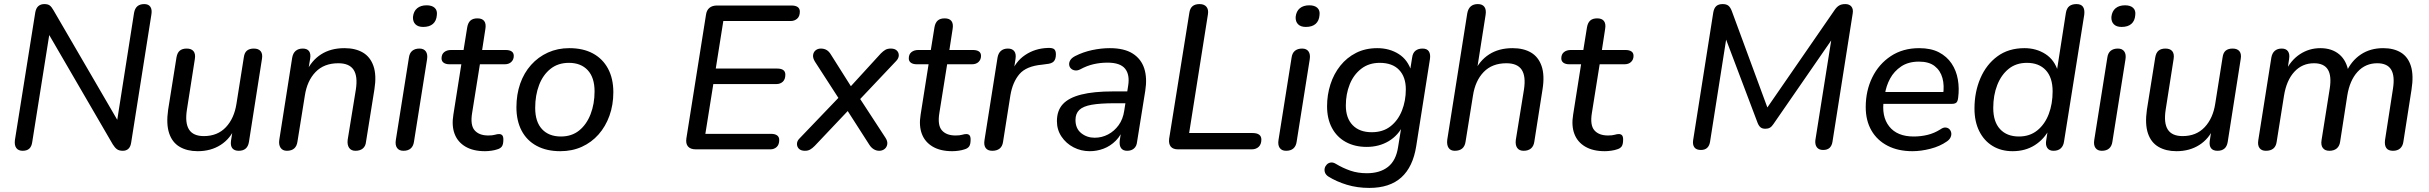

<svg xmlns="http://www.w3.org/2000/svg" viewBox="-20 -732 11905 941"><path d="M91 7Q70 7 60 -6.5Q50 -20 53 -45L153 -672Q157 -693 168.5 -702.5Q180 -712 197 -712Q215 -712 224 -705Q233 -698 242 -682L572 -115H550L637 -669Q641 -691 653.5 -701.5Q666 -712 687 -712Q708 -712 717 -698.5Q726 -685 722 -661L623 -34Q620 -13 609.5 -3Q599 7 582 7Q564 7 553.5 -0.5Q543 -8 533 -24L204 -590H226L138 -36Q135 -14 123.5 -3.5Q112 7 91 7Z M949 9Q897 9 860.5 -12.5Q824 -34 809 -79Q794 -124 804 -194L845 -451Q849 -474 861.5 -484Q874 -494 895 -494Q918 -494 928.5 -481Q939 -468 935 -443L896 -194Q886 -129 906.5 -97Q927 -65 979 -65Q1046 -65 1087 -108.5Q1128 -152 1139 -224L1175 -451Q1178 -474 1190.5 -484Q1203 -494 1224 -494Q1247 -494 1257.5 -481Q1268 -468 1264 -444L1200 -36Q1193 7 1150 7Q1129 7 1119 -5Q1109 -17 1112 -41L1125 -125L1133 -109Q1109 -52 1061 -21.5Q1013 9 949 9Z M1386 7Q1365 7 1355 -8Q1345 -23 1349 -48L1412 -449Q1416 -472 1429.5 -483Q1443 -494 1464 -494Q1485 -494 1494.5 -481.5Q1504 -469 1500 -444L1487 -365L1481 -379Q1506 -435 1553.5 -465.5Q1601 -496 1668 -496Q1722 -496 1758.5 -474.5Q1795 -453 1810.5 -408Q1826 -363 1815 -294L1774 -38Q1772 -16 1758.5 -4.5Q1745 7 1722 7Q1701 7 1691 -7.5Q1681 -22 1684 -47L1724 -293Q1734 -358 1713 -390Q1692 -422 1638 -422Q1568 -422 1526.5 -379Q1485 -336 1474 -263L1438 -39Q1432 7 1386 7Z M1957 7Q1936 7 1926 -7Q1916 -21 1920 -46L1984 -449Q1987 -472 2000.5 -483Q2014 -494 2036 -494Q2057 -494 2067 -480Q2077 -466 2073 -441L2009 -38Q2006 -16 1993 -4.5Q1980 7 1957 7ZM2054 -600Q2029 -600 2016 -613Q2003 -626 2004 -649Q2007 -677 2024.5 -691.5Q2042 -706 2071 -706Q2097 -706 2110.5 -693.5Q2124 -681 2121 -658Q2119 -630 2102 -615Q2085 -600 2054 -600Z M2357 9Q2299 9 2261 -13.5Q2223 -36 2208 -76Q2193 -116 2202 -170L2241 -417H2183Q2165 -417 2154.5 -424.5Q2144 -432 2144 -446Q2144 -466 2157 -476.5Q2170 -487 2191 -487H2252L2270 -599Q2274 -621 2286 -631.5Q2298 -642 2320 -642Q2343 -642 2353 -629Q2363 -616 2359 -591L2343 -487H2458Q2477 -487 2487.5 -480Q2498 -473 2498 -458Q2498 -440 2486 -428.5Q2474 -417 2454 -417H2332L2294 -179Q2284 -119 2306 -93.5Q2328 -68 2373 -68Q2394 -68 2405.5 -71.5Q2417 -75 2426 -75Q2436 -75 2441.5 -69Q2447 -63 2447 -48Q2447 -24 2439.5 -14Q2432 -4 2417 0Q2406 4 2389 6.5Q2372 9 2357 9Z M2726 9Q2659 9 2610.5 -17Q2562 -43 2536.5 -91.5Q2511 -140 2511 -206Q2511 -269 2529.5 -322Q2548 -375 2583 -414Q2618 -453 2665.5 -474.5Q2713 -496 2770 -496Q2838 -496 2886 -470Q2934 -444 2960 -395.5Q2986 -347 2986 -280Q2986 -218 2967 -165Q2948 -112 2913.5 -73Q2879 -34 2831.5 -12.5Q2784 9 2726 9ZM2729 -63Q2782 -63 2818.5 -92.5Q2855 -122 2874.5 -172.5Q2894 -223 2894 -284Q2894 -352 2860.5 -388Q2827 -424 2768 -424Q2715 -424 2678 -394.5Q2641 -365 2622 -315Q2603 -265 2603 -203Q2603 -135 2636.5 -99Q2670 -63 2729 -63Z M3391 0Q3364 0 3352 -14Q3340 -28 3344 -54L3440 -659Q3443 -682 3457 -693.5Q3471 -705 3494 -705H3859Q3879 -705 3889.5 -697.5Q3900 -690 3900 -675Q3900 -652 3887 -640.5Q3874 -629 3855 -629H3525L3488 -396H3789Q3809 -396 3819 -388.5Q3829 -381 3829 -366Q3829 -343 3816.5 -331.5Q3804 -320 3785 -320H3476L3437 -76H3759Q3778 -76 3788.5 -68.5Q3799 -61 3799 -46Q3799 -23 3786.5 -11.5Q3774 0 3755 0Z M3925 7Q3906 7 3896 -2.5Q3886 -12 3886 -26.5Q3886 -41 3898 -53L4106 -270L4104 -229L3974 -430Q3963 -448 3965 -462.5Q3967 -477 3977.5 -485.5Q3988 -494 4003 -494Q4019 -494 4031 -487Q4043 -480 4052 -465L4160 -294H4136L4297 -470Q4309 -482 4319.5 -488Q4330 -494 4346 -494Q4365 -494 4375 -484.5Q4385 -475 4385 -461Q4385 -447 4373 -434L4181 -231L4180 -271L4319 -58Q4331 -40 4328.5 -25Q4326 -10 4315 -1.5Q4304 7 4289 7Q4275 7 4262.5 -0.5Q4250 -8 4241 -22L4123 -206L4151 -205L3973 -17Q3961 -5 3950.5 1Q3940 7 3925 7Z M4647 9Q4589 9 4551 -13.5Q4513 -36 4498 -76Q4483 -116 4492 -170L4531 -417H4473Q4455 -417 4444.5 -424.5Q4434 -432 4434 -446Q4434 -466 4447 -476.5Q4460 -487 4481 -487H4542L4560 -599Q4564 -621 4576 -631.5Q4588 -642 4610 -642Q4633 -642 4643 -629Q4653 -616 4649 -591L4633 -487H4748Q4767 -487 4777.5 -480Q4788 -473 4788 -458Q4788 -440 4776 -428.5Q4764 -417 4744 -417H4622L4584 -179Q4574 -119 4596 -93.5Q4618 -68 4663 -68Q4684 -68 4695.5 -71.5Q4707 -75 4716 -75Q4726 -75 4731.5 -69Q4737 -63 4737 -48Q4737 -24 4729.5 -14Q4722 -4 4707 0Q4696 4 4679 6.5Q4662 9 4647 9Z M4843 7Q4821 7 4811 -6.5Q4801 -20 4805 -45L4869 -450Q4873 -472 4886 -483Q4899 -494 4920 -494Q4941 -494 4951 -481Q4961 -468 4957 -443L4946 -371H4935Q4956 -430 5004.5 -462.5Q5053 -495 5115 -497Q5139 -498 5147 -490.5Q5155 -483 5155 -466Q5155 -442 5144.5 -431Q5134 -420 5109 -418L5087 -415Q5010 -408 4976.5 -369Q4943 -330 4932 -265L4896 -37Q4893 -15 4879.5 -4Q4866 7 4843 7Z M5321 9Q5278 9 5241.5 -10Q5205 -29 5182.5 -62.5Q5160 -96 5160 -138Q5160 -190 5189 -221.5Q5218 -253 5279 -268.5Q5340 -284 5435 -284H5516L5507 -226H5445Q5372 -226 5330 -218.5Q5288 -211 5269.5 -193Q5251 -175 5251 -144Q5251 -102 5279 -79.5Q5307 -57 5345 -57Q5380 -57 5410.5 -73Q5441 -89 5462.5 -118.5Q5484 -148 5490 -190L5509 -311Q5518 -366 5494 -395.5Q5470 -425 5408 -425Q5373 -425 5340 -417.5Q5307 -410 5274 -392Q5260 -385 5248 -387Q5236 -389 5228.5 -396.5Q5221 -404 5220 -415Q5219 -426 5225.5 -437Q5232 -448 5249 -457Q5288 -477 5332.5 -486.5Q5377 -496 5419 -496Q5490 -496 5531.5 -469.5Q5573 -443 5588 -396.5Q5603 -350 5593 -287L5553 -38Q5551 -16 5538 -4.5Q5525 7 5504 7Q5484 7 5474.5 -6Q5465 -19 5468 -44L5480 -121L5488 -109Q5475 -69 5448.5 -42.5Q5422 -16 5389 -3.5Q5356 9 5321 9Z M5754 0Q5729 0 5718 -13.5Q5707 -27 5710 -52L5809 -669Q5812 -691 5824.5 -701.5Q5837 -712 5859 -712Q5882 -712 5893 -698.5Q5904 -685 5900 -661L5808 -80H6119Q6140 -80 6151 -72Q6162 -64 6162 -48Q6162 -25 6149 -12.5Q6136 0 6114 0Z M6283 7Q6262 7 6252 -7Q6242 -21 6246 -46L6310 -449Q6313 -472 6326.5 -483Q6340 -494 6362 -494Q6383 -494 6393 -480Q6403 -466 6399 -441L6335 -38Q6332 -16 6319 -4.5Q6306 7 6283 7ZM6380 -600Q6355 -600 6342 -613Q6329 -626 6330 -649Q6333 -677 6350.5 -691.5Q6368 -706 6397 -706Q6423 -706 6436.5 -693.5Q6450 -681 6447 -658Q6445 -630 6428 -615Q6411 -600 6380 -600Z M6691 189Q6632 189 6581 173.5Q6530 158 6490 133Q6478 125 6474 114Q6470 103 6472.5 92.5Q6475 82 6483 74Q6491 66 6502.5 64.5Q6514 63 6527 71Q6562 92 6598.5 104.5Q6635 117 6679 117Q6743 117 6782.5 86Q6822 55 6832 -11L6850 -122L6858 -121Q6834 -69 6786.5 -40.5Q6739 -12 6678 -12Q6620 -12 6576 -36Q6532 -60 6508 -105Q6484 -150 6484 -211Q6484 -267 6500.5 -318.5Q6517 -370 6549 -410Q6581 -450 6626.5 -473Q6672 -496 6730 -496Q6790 -496 6835.5 -467Q6881 -438 6898 -380L6887 -363L6901 -450Q6904 -473 6917.5 -483.5Q6931 -494 6952 -494Q6974 -494 6983 -480Q6992 -466 6988 -441L6921 -16Q6905 86 6848 137.5Q6791 189 6691 189ZM6703 -84Q6758 -84 6795 -113Q6832 -142 6851 -190Q6870 -238 6870 -294Q6870 -355 6837 -389.5Q6804 -424 6742 -424Q6689 -424 6651.5 -395Q6614 -366 6595 -318.5Q6576 -271 6576 -215Q6576 -153 6609.5 -118.5Q6643 -84 6703 -84Z M7110 7Q7089 7 7079.5 -7.5Q7070 -22 7073 -47L7171 -666Q7175 -689 7188 -700.5Q7201 -712 7223 -712Q7245 -712 7255 -698.5Q7265 -685 7261 -659L7217 -379H7206Q7231 -435 7278.5 -465.5Q7326 -496 7393 -496Q7447 -496 7483.5 -474.5Q7520 -453 7535.5 -408Q7551 -363 7540 -294L7500 -39Q7497 -16 7483.5 -4.5Q7470 7 7447 7Q7426 7 7416 -7Q7406 -21 7409 -46L7449 -293Q7459 -358 7438 -390Q7417 -422 7363 -422Q7293 -422 7251.5 -379Q7210 -336 7199 -263L7163 -39Q7157 7 7110 7Z M7845 9Q7787 9 7749 -13.5Q7711 -36 7696 -76Q7681 -116 7690 -170L7729 -417H7671Q7653 -417 7642.5 -424.5Q7632 -432 7632 -446Q7632 -466 7645 -476.5Q7658 -487 7679 -487H7740L7758 -599Q7762 -621 7774 -631.5Q7786 -642 7808 -642Q7831 -642 7841 -629Q7851 -616 7847 -591L7831 -487H7946Q7965 -487 7975.5 -480Q7986 -473 7986 -458Q7986 -440 7974 -428.5Q7962 -417 7942 -417H7820L7782 -179Q7772 -119 7794 -93.5Q7816 -68 7861 -68Q7882 -68 7893.5 -71.5Q7905 -75 7914 -75Q7924 -75 7929.5 -69Q7935 -63 7935 -48Q7935 -24 7927.5 -14Q7920 -4 7905 0Q7894 4 7877 6.5Q7860 9 7845 9Z M8316 3Q8294 3 8284.5 -9.5Q8275 -22 8278 -44L8377 -672Q8381 -693 8392 -702.5Q8403 -712 8423 -712Q8441 -712 8451 -704Q8461 -696 8468 -677L8652 -178H8623L8973 -685Q8983 -699 8994.5 -705.5Q9006 -712 9024 -712Q9044 -712 9054 -699.5Q9064 -687 9060 -665L8961 -37Q8958 -18 8947 -7.5Q8936 3 8915 3Q8895 3 8885 -9.5Q8875 -22 8877 -44L8962 -579H8986L8671 -123Q8663 -111 8654 -106Q8645 -101 8632 -101Q8617 -101 8608.5 -108Q8600 -115 8594 -130L8425 -577H8446L8361 -37Q8358 -18 8347 -7.5Q8336 3 8316 3Z M9353 9Q9283 9 9231.5 -17.5Q9180 -44 9152 -92.5Q9124 -141 9124 -207Q9124 -287 9156 -352.5Q9188 -418 9247 -457Q9306 -496 9386 -496Q9444 -496 9483 -475.5Q9522 -455 9545 -420.5Q9568 -386 9575.5 -342.5Q9583 -299 9577 -253Q9575 -235 9568 -229Q9561 -223 9546 -223H9195L9203 -281H9521L9503 -267Q9510 -313 9500 -349.5Q9490 -386 9462 -408Q9434 -430 9385 -430Q9333 -430 9298 -406.5Q9263 -383 9243.5 -347Q9224 -311 9218 -270L9213 -245Q9200 -162 9239 -112.5Q9278 -63 9359 -63Q9394 -63 9427 -71Q9460 -79 9490 -98Q9504 -108 9515.5 -107Q9527 -106 9534 -99Q9541 -92 9543 -81.5Q9545 -71 9540 -59.5Q9535 -48 9522 -39Q9488 -15 9441.5 -3Q9395 9 9353 9Z M9844 9Q9788 9 9746 -16.5Q9704 -42 9680.5 -89Q9657 -136 9657 -200Q9657 -281 9686 -348.5Q9715 -416 9769.5 -456Q9824 -496 9902 -496Q9960 -496 10005 -467Q10050 -438 10067 -380H10060L10105 -669Q10109 -692 10122 -702Q10135 -712 10157 -712Q10179 -712 10188.5 -699Q10198 -686 10195 -660L10096 -39Q10093 -17 10080 -5Q10067 7 10044 7Q10023 7 10013.5 -7.5Q10004 -22 10009 -47L10020 -118L10025 -101Q9999 -50 9952.5 -20.5Q9906 9 9844 9ZM9875 -63Q9928 -63 9965 -93Q10002 -123 10021 -173Q10040 -223 10040 -284Q10040 -352 10006.5 -388Q9973 -424 9914 -424Q9861 -424 9824.5 -394.5Q9788 -365 9768.5 -315Q9749 -265 9749 -203Q9749 -135 9782.5 -99Q9816 -63 9875 -63Z M10281 7Q10260 7 10250 -7Q10240 -21 10244 -46L10308 -449Q10311 -472 10324.5 -483Q10338 -494 10360 -494Q10381 -494 10391 -480Q10401 -466 10397 -441L10333 -38Q10330 -16 10317 -4.5Q10304 7 10281 7ZM10378 -600Q10353 -600 10340 -613Q10327 -626 10328 -649Q10331 -677 10348.5 -691.5Q10366 -706 10395 -706Q10421 -706 10434.5 -693.5Q10448 -681 10445 -658Q10443 -630 10426 -615Q10409 -600 10378 -600Z M10647 9Q10595 9 10558.5 -12.5Q10522 -34 10507 -79Q10492 -124 10502 -194L10543 -451Q10547 -474 10559.5 -484Q10572 -494 10593 -494Q10616 -494 10626.5 -481Q10637 -468 10633 -443L10594 -194Q10584 -129 10604.5 -97Q10625 -65 10677 -65Q10744 -65 10785 -108.5Q10826 -152 10837 -224L10873 -451Q10876 -474 10888.5 -484Q10901 -494 10922 -494Q10945 -494 10955.5 -481Q10966 -468 10962 -444L10898 -36Q10891 7 10848 7Q10827 7 10817 -5Q10807 -17 10810 -41L10823 -125L10831 -109Q10807 -52 10759 -21.5Q10711 9 10647 9Z M11085 7Q11064 7 11054 -6.5Q11044 -20 11048 -45L11112 -450Q11116 -472 11129 -483Q11142 -494 11163 -494Q11184 -494 11193.5 -480.5Q11203 -467 11199 -443L11187 -362L11179 -378Q11206 -436 11251.5 -466Q11297 -496 11352 -496Q11409 -496 11445.5 -465Q11482 -434 11491 -374L11479 -378Q11504 -434 11550.5 -465Q11597 -496 11660 -496Q11712 -496 11747 -474.5Q11782 -453 11796 -408Q11810 -363 11799 -293L11759 -37Q11756 -16 11743 -4.5Q11730 7 11708 7Q11685 7 11675.5 -6.5Q11666 -20 11669 -45L11708 -297Q11718 -360 11699 -391Q11680 -422 11631 -422Q11573 -422 11534.5 -380Q11496 -338 11484 -263L11449 -37Q11446 -16 11432.5 -4.5Q11419 7 11396 7Q11375 7 11364.5 -6.5Q11354 -20 11358 -45L11398 -297Q11408 -360 11389 -391Q11370 -422 11321 -422Q11263 -422 11224.5 -380Q11186 -338 11174 -263L11138 -37Q11132 7 11085 7Z"/></svg>

Font: Nunito ExtraLight Medium
Style: Italic
Weight: 500
Italic angle: -9°
Version: Version 3.602